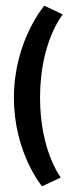

<svg xmlns="http://www.w3.org/2000/svg" viewBox="-20 -512 270 676"><path d="M194 113C194 113 121 19 121 -168C121 -366 201 -461 201 -461L136 -492C136 -492 29 -368 29 -168C29 26 128 144 128 144Z"/></svg>

Font: Hussar Tani
Style: Bold
Weight: 700
Foundry: Cannot Into Space Fonts
Version: Version 0.92